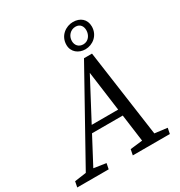

<svg xmlns="http://www.w3.org/2000/svg" viewBox="-234 -1041 1114 1185"><g transform="rotate(-30 323.5 -449.0)"><path d="M-29 0H195L203 -40L104 -55H86L-21 -40L-29 0ZM33 0H88L403 -595H389L469 0H557L463 -670H406L33 0ZM195 -244H481L494 -290H209L195 -244ZM367 0H631L639 -40L520 -55H502L375 -40L367 0ZM442 -713C494 -713 546 -752 546 -816C546 -868 509 -898 458 -898C408 -898 353 -861 353 -795C353 -744 394 -713 442 -713ZM446 -746C413 -746 394 -769 394 -799C394 -836 422 -865 457 -865C491 -865 505 -840 505 -813C505 -778 482 -746 446 -746Z"/></g></svg>

Font: Source Serif Variable
Style: Italic
Weight: 389
Italic angle: -12°
Designer: Frank Grießhammer
Foundry: Adobe Systems Incorporated
Version: Version 3.001;hotconv 1.0.111;makeotfexe 2.5.65597